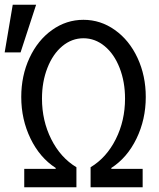

<svg xmlns="http://www.w3.org/2000/svg" viewBox="-54 -794 674 814"><path d="M124 -376Q124 -282.2 163.3 -203.9Q202.6 -125.5 270 -85V0H48.8V-78.1H182.1V-82Q114.7 -125.5 75.4 -206.5Q36.1 -287.6 36.1 -382.8Q36.1 -473.1 71 -548.3Q106 -623.5 166.5 -666.7Q227.1 -710 299.8 -710Q372.6 -710 433.3 -666.7Q494.1 -623.5 529.1 -548.3Q564 -473.1 564 -382.8Q564 -287.6 524.7 -206.5Q485.4 -125.5 418 -82V-78.1H550.8V0H330.1V-85Q397.5 -125.5 436.8 -203.9Q476.1 -282.2 476.1 -376Q476.1 -447.3 453.1 -506.1Q430.2 -564.9 389.6 -598.4Q349.1 -631.8 299.8 -631.8Q250.5 -631.8 210.2 -598.4Q169.9 -564.9 147 -506.1Q124 -447.3 124 -376ZM99.1 -773.9 33.2 -571.8H-34.2L0 -773.9Z"/></svg>

Font: CommitMono
Style: Regular
Weight: 400
Monospace: yes
Designer: Eigil Nikolajsen
Foundry: Eigil Nikolajsen
Version: Version 1.143